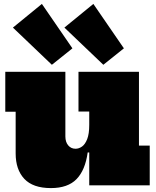

<svg xmlns="http://www.w3.org/2000/svg" viewBox="-20 -947 798 981"><path d="M457 -927 613 -700 508 -616 309 -806ZM194 -927 350 -700 245 -616 46 -806ZM436 -377H381V-580H690V-203H745V0H436ZM314 -580V-250Q314 -221.5 328.5 -204.2Q343 -187 366 -187Q383 -187 399 -198.2Q415 -209.5 425.5 -236.2Q436 -263 436 -309L470 -168H428Q415.5 -77.5 371 -31.8Q326.5 14 240 14Q148.5 14 104.2 -33.2Q60 -80.5 60 -163V-376H7V-580Z"/></svg>

Font: Hepta Slab Black
Style: Regular
Weight: 900
Designer: Michael LaGattuta
Foundry: Michael LaGattuta
Version: Version 1.102